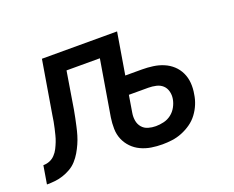

<svg xmlns="http://www.w3.org/2000/svg" viewBox="-126 -673 1016 833"><g transform="rotate(-20 382.5 -256.0)"><path d="M496 8Q470 8 445 4Q420 0 397.5 -10.5Q375 -21 358 -38.5Q341 -56 331.5 -78.5Q322 -101 321.5 -127Q321 -153 325 -179L368 -436H214L186 -265Q183 -247 179 -228.5Q175 -210 171 -191.5Q167 -173 161.5 -154.5Q156 -136 148 -118Q140 -100 130 -83Q120 -66 106.5 -51Q93 -36 75.5 -26Q58 -16 39.5 -10Q21 -4 2.5 -2Q-16 0 -35 0L-21 -84Q-6 -84 8 -89.5Q22 -95 33 -106.5Q44 -118 51 -132Q58 -146 63.5 -160Q69 -174 72.5 -188.5Q76 -203 79.5 -217.5Q83 -232 85.5 -246.5Q88 -261 90 -275L131 -520H478L446 -328H523Q548 -328 573.5 -324.5Q599 -321 621.5 -311.5Q644 -302 661.5 -286Q679 -270 689.5 -248Q700 -226 702 -200.5Q704 -175 699 -149Q696 -127 687 -105Q678 -83 663.5 -63.5Q649 -44 629 -30Q609 -16 586.5 -7Q564 2 541 5Q518 8 496 8ZM496 -76Q514 -76 533 -80.5Q552 -85 567.5 -97Q583 -109 592.5 -126.5Q602 -144 605 -162Q608 -180 603.5 -197Q599 -214 587 -225Q575 -236 557.5 -240Q540 -244 522 -244H432L419 -165Q416 -147 419 -129.5Q422 -112 433 -99Q444 -86 461 -81Q478 -76 496 -76Z"/></g></svg>

Font: Iosevka Aile Medium
Style: Italic
Weight: 500
Italic angle: -9°
Designer: Belleve Invis
Foundry: Belleve Invis
Version: Version 31.1.0; ttfautohint (v1.8.4)